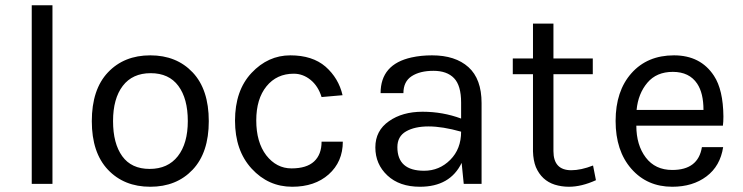

<svg xmlns="http://www.w3.org/2000/svg" viewBox="-20 -701 2832 732"><path d="M101 0V-681H180V0Z M330 -239Q330 -360 391.5 -425Q453 -490 553 -490Q653 -490 714.5 -425Q776 -360 776 -239Q776 -119 714.5 -54Q653 11 553 11Q453 11 391.5 -54Q330 -119 330 -239ZM448 -373.5Q411 -325 411 -239.5Q411 -154 446 -105.5Q481 -57 550.5 -57Q620 -57 658 -105.5Q696 -154 696 -239.5Q696 -325 660 -373.5Q624 -422 554.5 -422Q485 -422 448 -373.5Z M876 -241Q876 -356 939 -423Q1002 -490 1087 -490Q1171 -490 1221 -447Q1271 -403 1286 -338L1206 -331Q1193 -373 1164 -396.5Q1135 -420 1100 -420Q1035 -420 996 -372Q957 -324 957 -242Q957 -159 995 -109Q1034 -59 1091.5 -59Q1149 -59 1177.5 -85.5Q1206 -112 1206 -161H1287Q1287 -84 1233 -36Q1180 11 1094 11Q1003 11 939.5 -58Q876 -127 876 -241Z M1463 -239Q1514 -275 1591 -275Q1668 -275 1738 -249V-310Q1738 -375 1711 -403Q1684 -431 1632.5 -431Q1581 -431 1549.5 -410.5Q1518 -390 1518 -346H1431Q1431 -456 1549 -482Q1585 -490 1627 -490Q1716 -490 1766 -445Q1816 -400 1816 -308V0H1748L1740 -80Q1696 11 1581 11Q1503 11 1457 -32Q1411 -75 1411 -139Q1411 -203 1463 -239ZM1495 -140Q1495 -50 1597 -50Q1655 -50 1696.5 -91.5Q1738 -133 1738 -199Q1667 -219 1614 -219Q1561 -219 1528 -200Q1495 -181 1495 -140Z M1935 -418V-478H2012V-611H2090V-478H2240V-418H2090V-125Q2090 -52 2158 -52Q2195 -52 2241 -70L2252 -14Q2197 11 2149 11Q2121 11 2095 3Q2045 -13 2023 -64Q2013 -89 2012 -124V-418Z M2702 -412Q2737 -359 2738 -257Q2738 -235 2736 -222H2406Q2406 -148 2442 -100.5Q2478 -53 2543 -53Q2642 -53 2656 -140H2737Q2726 -68 2673.5 -28.5Q2621 11 2543 11Q2447 11 2387 -57.5Q2327 -126 2327 -240Q2327 -354 2387.5 -422Q2448 -490 2549.5 -490Q2651 -490 2702 -412ZM2407 -282H2662Q2662 -346 2638 -382Q2608 -427 2545 -427Q2483 -427 2448 -385.5Q2413 -344 2407 -282Z"/></svg>

Font: Karmilla
Style: Regular
Weight: 400
Designer: Jonathan Pinhorn
Version: Version 1.000